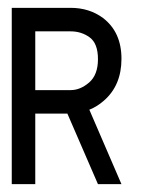

<svg xmlns="http://www.w3.org/2000/svg" viewBox="-20 -470 400 490"><path d="M70 -390V-240H160Q185 -240 207.5 -259.5Q230 -279 230 -319Q230 -359 209 -374.5Q188 -390 160 -390ZM10 -450H160Q208 -450 243 -424Q290 -388 290 -320Q290 -252 245 -213Q228 -198 208 -190L290 0H230L152 -180H70V0H10Z"/></svg>

Font: SOV_Station
Style: Bold
Weight: 700
Version: Version 1.00